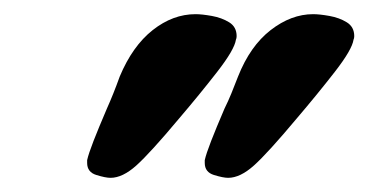

<svg xmlns="http://www.w3.org/2000/svg" viewBox="-20 -584 520 271"><path d="M422 -564Q431 -564 445 -561.5Q459 -559 469.5 -552.5Q480 -546 480 -533Q480 -530 479 -528Q477 -514 452.5 -482.5Q428 -451 399 -417Q358 -368 338.5 -350.5Q319 -333 302 -333Q295 -333 282 -337Q269 -341 269 -354V-358Q271 -367 278 -385Q285 -403 297 -431Q302 -441 306.5 -452Q311 -463 316 -476Q333 -519 362 -541.5Q391 -564 422 -564ZM256 -564Q265 -564 279 -561.5Q293 -559 303.5 -552.5Q314 -546 314 -533Q314 -530 313 -528Q311 -514 286.5 -482.5Q262 -451 233 -417Q192 -368 172.5 -350.5Q153 -333 136 -333Q129 -333 116 -337Q103 -341 103 -354V-358Q105 -367 112 -385Q119 -403 131 -431Q140 -451 149 -476Q167 -519 195.5 -541.5Q224 -564 256 -564Z"/></svg>

Font: Libertinus Serif SemiBold
Style: Italic
Weight: 600
Italic angle: -11.5°
Designer: Philipp H. Poll, Khaled Hosny
Foundry: Caleb Maclennan
Version: Version 7.051;RELEASE